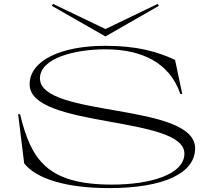

<svg xmlns="http://www.w3.org/2000/svg" viewBox="-20 -950 1084 985"><path d="M539 15C820 15 981 -61 981 -189C981 -425 188 -346 185 -547C184 -651 362 -697 520 -697C710 -697 851 -627 905 -468H915L878 -643C786 -685 685 -715 520 -715C293 -715 132 -640 132 -517C132 -291 926 -358 926 -162C926 -56 755 -3 554 -3C219 -3 139 -134 83 -364H73L104 -112C165 -34 317 15 539 15ZM246 -920 521 -763 795 -920 789 -930 521 -801 252 -930Z"/></svg>

Font: Sprat Extended Light
Style: Regular
Weight: 300
Width: 9
Designer: Ethan Nakache
Foundry: Collletttivo
Version: Version 2.000;Glyphs 3.2 (3217)